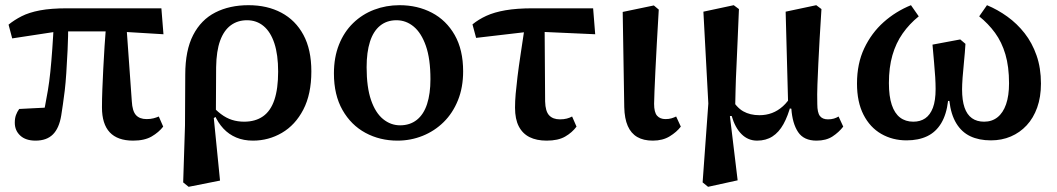

<svg xmlns="http://www.w3.org/2000/svg" viewBox="-20 -528 4075 740"><path d="M117 14Q79 14 58 -5.5Q37 -25 37 -55Q37 -72 41.5 -84.5Q46 -97 54 -108Q77 -109 102 -110.5Q127 -112 152.5 -113Q178 -114 202 -114L142 -65Q148 -91 153.5 -119Q159 -147 164.5 -179.5Q170 -212 174 -251Q178 -290 181.5 -339Q185 -388 188 -449H243Q243 -385 240.5 -335Q238 -285 235.5 -246.5Q233 -208 229.5 -178.5Q226 -149 222.5 -126Q219 -103 216 -83Q208 -34 184 -10Q160 14 117 14ZM27 -380 13 -433Q35 -451 63.5 -465.5Q92 -480 134 -488Q176 -496 239 -496H602L610 -396L429 -407H204ZM493 14Q433 14 403 -18Q373 -50 373 -114Q373 -147 374.5 -184Q376 -221 378 -262.5Q380 -304 383 -350Q386 -396 390 -446H466L488 -138Q490 -100 504 -84.5Q518 -69 545 -69Q560 -69 571.5 -72Q583 -75 592 -79L609 -40Q592 -18 564.5 -2Q537 14 493 14Z M686 175 693 -44 694 -240Q694 -334 724.5 -393Q755 -452 810 -480Q865 -508 938 -508Q1010 -508 1064.5 -479Q1119 -450 1149.5 -393.5Q1180 -337 1180 -253Q1180 -165 1149 -105.5Q1118 -46 1066.5 -16Q1015 14 955 14Q919 14 890.5 2Q862 -10 841 -32.5Q820 -55 806 -87H784L789 -129Q811 -104 831.5 -88.5Q852 -73 874 -66Q896 -59 921 -59Q964 -59 993.5 -79.5Q1023 -100 1037.5 -143Q1052 -186 1052 -252Q1052 -317 1037.5 -361Q1023 -405 996 -427.5Q969 -450 932 -450Q896 -450 869.5 -430.5Q843 -411 828.5 -371.5Q814 -332 813 -269L812 -78L804 -73L828 168L707 192Z M1512 14Q1444 14 1388.5 -16Q1333 -46 1300 -104Q1267 -162 1267 -245Q1267 -307 1286.5 -356Q1306 -405 1341 -439Q1376 -473 1422 -490.5Q1468 -508 1520 -508Q1589 -508 1644.5 -479Q1700 -450 1732.5 -393Q1765 -336 1765 -253Q1765 -191 1745 -141.5Q1725 -92 1690 -57.5Q1655 -23 1609 -4.5Q1563 14 1512 14ZM1522 -45Q1560 -45 1586.5 -66Q1613 -87 1626 -127Q1639 -167 1639 -223Q1639 -301 1621.5 -351Q1604 -401 1574.5 -425.5Q1545 -450 1508 -450Q1471 -450 1445 -429Q1419 -408 1406 -367.5Q1393 -327 1393 -269Q1393 -192 1410 -142.5Q1427 -93 1456.5 -69Q1486 -45 1522 -45Z M1815 -382 1801 -434Q1824 -453 1854.5 -467Q1885 -481 1928.5 -488.5Q1972 -496 2034 -496H2266L2274 -396L2029 -407ZM2087 14Q2048 14 2021 0.5Q1994 -13 1979.5 -41Q1965 -69 1965 -113Q1965 -138 1967.5 -166.5Q1970 -195 1974.5 -232Q1979 -269 1986.5 -318.5Q1994 -368 2004 -435H2079L2081 -137Q2082 -99 2096.5 -83.5Q2111 -68 2138 -68Q2153 -68 2164.5 -71Q2176 -74 2185 -79L2202 -40Q2185 -17 2158 -1.5Q2131 14 2087 14Z M2496 14Q2460 14 2436 0Q2412 -14 2399.5 -42.5Q2387 -71 2386 -115L2380 -482L2500 -507L2519 -491Q2515 -420 2511.5 -360.5Q2508 -301 2506 -255Q2504 -209 2502.5 -177Q2501 -145 2501 -128Q2501 -95 2512.5 -82Q2524 -69 2545 -69Q2558 -69 2568 -72Q2578 -75 2586 -79L2604 -40Q2588 -19 2561 -2.5Q2534 14 2496 14Z M2688 175 2710 -129 2691 -483 2808 -508 2828 -493Q2825 -429 2823 -374.5Q2821 -320 2818.5 -272.5Q2816 -225 2815 -181Q2814 -137 2813 -93L2793 -82L2823 167L2709 192ZM3127 14Q3078 14 3056 -19Q3034 -52 3030 -109L3018 -111L3008 -483L3126 -508L3146 -493Q3142 -430 3139 -378.5Q3136 -327 3134 -283.5Q3132 -240 3130.5 -202Q3129 -164 3130 -127Q3130 -94 3140 -81Q3150 -68 3171 -68Q3184 -68 3194 -71Q3204 -74 3212 -79L3230 -40Q3213 -18 3188.5 -2Q3164 14 3127 14ZM2898 14Q2863 14 2838 -11Q2813 -36 2800 -81L2782 -80L2796 -153Q2818 -114 2844.5 -99Q2871 -84 2907 -84Q2933 -84 2955.5 -92.5Q2978 -101 2997.5 -118.5Q3017 -136 3033 -164L3043 -127H3029Q3017 -81 2999.5 -49.5Q2982 -18 2957 -2Q2932 14 2898 14Z M3474 13Q3420 13 3376.5 -12Q3333 -37 3308 -86Q3283 -135 3283 -206Q3283 -283 3311 -342Q3339 -401 3385.5 -442.5Q3432 -484 3491 -508L3521 -465Q3485 -436 3459 -399Q3433 -362 3419.5 -315Q3406 -268 3406 -208Q3406 -157 3417 -124Q3428 -91 3449 -75Q3470 -59 3500 -59Q3527 -59 3546 -72Q3565 -85 3575.5 -112.5Q3586 -140 3586 -185Q3586 -205 3584.5 -230.5Q3583 -256 3580 -288Q3577 -320 3574 -356L3681 -376L3701 -359Q3699 -325 3695.5 -291Q3692 -257 3690 -229Q3688 -201 3688 -184Q3688 -141 3697.5 -113.5Q3707 -86 3726 -72.5Q3745 -59 3773 -59Q3803 -59 3824.5 -76Q3846 -93 3857.5 -126Q3869 -159 3869 -207Q3869 -271 3855 -318.5Q3841 -366 3815 -401.5Q3789 -437 3754 -465L3784 -508Q3825 -491 3862.5 -464Q3900 -437 3929 -400Q3958 -363 3975 -314.5Q3992 -266 3992 -206Q3992 -154 3977.5 -113.5Q3963 -73 3937 -45Q3911 -17 3876 -2Q3841 13 3799 13Q3753 13 3719.5 -3Q3686 -19 3665.5 -53Q3645 -87 3639 -139H3634Q3628 -87 3607.5 -53Q3587 -19 3553.5 -3Q3520 13 3474 13Z"/></svg>

Font: Source Serif 4 SemiBold
Style: Regular
Weight: 600
Designer: Frank Grießhammer
Foundry: Adobe Systems Incorporated
Version: Version 4.004;hotconv 1.0.116;makeotfexe 2.5.65601